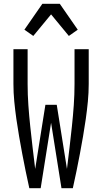

<svg xmlns="http://www.w3.org/2000/svg" viewBox="-20 -995 540 1015"><path d="M135 0Q125 -45 115.5 -91Q106 -137 97.5 -182.5Q89 -228 81 -274Q73 -320 66.5 -366Q60 -412 55.5 -458.5Q51 -505 51 -551V-735H126V-551Q126 -495 130 -438.5Q134 -382 140 -326Q146 -270 152.5 -214Q159 -158 166 -102L220 -441H280L334 -102Q341 -158 347.5 -214Q354 -270 360 -326Q366 -382 370 -438.5Q374 -495 374 -551V-735H449V-551Q449 -505 444.5 -458.5Q440 -412 433.5 -366Q427 -320 419 -274Q411 -228 402.5 -182.5Q394 -137 384.5 -91Q375 -45 365 0H305L250 -346L195 0ZM156 -805 109 -838 204 -975H296L391 -838L344 -805L250 -919Z"/></svg>

Font: Iosevka Term Curly
Style: Regular
Weight: 400
Designer: Belleve Invis
Foundry: Belleve Invis
Version: Version 32.3.0